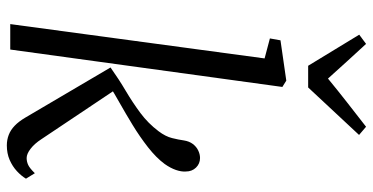

<svg xmlns="http://www.w3.org/2000/svg" viewBox="-285 -797 1092 562"><g transform="rotate(90 261.0 -516.0)"><path d="M50.5 0 151 -744.5 92.5 -760 98 -791 216 -808 234.5 -796.5 125 0ZM405.5 10Q389.5 10 375 4.5Q360.5 -1 348 -13Q335.5 -25 324 -44.5L177.5 -293.5Q212 -318 246.2 -338.2Q280.5 -358.5 310.8 -381Q341 -403.5 364 -434Q379.5 -454.5 384.2 -473.8Q389 -493 391 -508Q393.5 -524 401.5 -534.5Q409.5 -545 420.5 -550.2Q431.5 -555.5 442.5 -555.5Q459 -555.5 470.5 -543.8Q482 -532 482 -514Q483 -501 477.5 -485Q472 -469 460 -452Q442 -427.5 411 -403.2Q380 -379 345.5 -358Q311 -337 281.2 -320.2Q251.5 -303.5 235 -293L236 -317.5L387.5 -91Q400.5 -71 415.5 -59.5Q430.5 -48 442.5 -48Q453 -48 462.8 -52.5Q472.5 -57 487 -72L503 -46Q495 -32.5 481 -19.5Q467 -6.5 448 1.8Q429 10 405.5 10ZM172.5 -872 81.5 -1021.5 108.5 -1041.5Q134 -1014 159.2 -986.2Q184.5 -958.5 210 -930Q244 -958 279.2 -985.5Q314.5 -1013 351 -1041.5L375 -1021L236 -872Z"/></g></svg>

Font: Merriweather 36pt Light
Style: Italic
Weight: 300
Italic angle: -7.8°
Version: Version 2.101